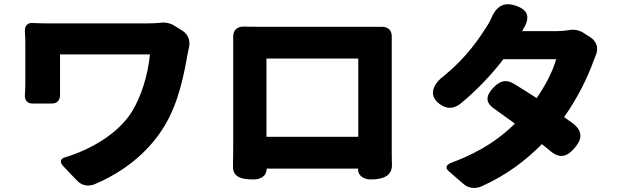

<svg xmlns="http://www.w3.org/2000/svg" viewBox="-20 -841 2980 918"><path d="M318 -9 351 25C372 46 403 52 432 40C569 -18 683 -108 758 -225C837 -348 860 -492 878 -587C879 -592 880 -599 882 -607C893 -644 880 -677 851 -695L812 -719C795 -730 771 -735 754 -733C729 -730 701 -729 673 -729C596 -729 268 -729 224 -729C192 -729 160 -730 133 -731C112 -732 97 -717 99 -691C100 -674 101 -657 101 -642C101 -594 101 -480 101 -436C101 -419 100 -404 99 -387C97 -362 111 -346 135 -346H182H228C254 -346 269 -362 267 -395C267 -413 267 -429 267 -436C267 -480 267 -550 267 -581C336 -581 631 -581 697 -581C687 -481 656 -381 610 -306C542 -198 408 -124 292 -89C268 -83 264 -66 283 -46Z M1364 -35H1474H1692V-33C1691 0 1720 17 1753 17C1808 17 1855 2 1854 -53C1853 -81 1853 -111 1853 -129C1853 -201 1853 -540 1853 -608C1853 -626 1853 -646 1853 -666C1854 -695 1836 -714 1803 -713C1784 -713 1766 -713 1752 -713C1669 -713 1287 -713 1205 -713C1190 -713 1169 -713 1147 -714C1113 -715 1094 -695 1095 -665C1095 -645 1095 -625 1095 -608C1095 -540 1095 -201 1095 -131C1095 -107 1094 -75 1094 -47C1092 8 1138 17 1193 17C1226 17 1255 0 1255 -33V-35ZM1473 -187H1254V-561H1474H1693V-187Z M2164 11 2199 41C2219 58 2250 63 2280 51C2402 -3 2495 -75 2571 -152C2584 -142 2596 -132 2608 -122C2653 -82 2689 -88 2728 -134C2766 -179 2765 -216 2718 -252C2705 -261 2691 -271 2677 -281C2745 -377 2792 -477 2818 -550C2821 -558 2824 -566 2827 -573C2844 -607 2834 -644 2801 -664L2768 -685C2749 -697 2721 -702 2701 -697C2681 -694 2659 -692 2639 -692H2476C2477 -693 2477 -694 2478 -695C2516 -755 2510 -794 2442 -815C2385 -833 2351 -807 2328 -752C2323 -741 2317 -730 2312 -722C2272 -658 2212 -568 2106 -481C2052 -442 2026 -387 2079 -346C2113 -320 2145 -318 2180 -344C2255 -405 2329 -482 2387 -558H2513H2639C2626 -507 2589 -434 2546 -372C2509 -396 2472 -419 2438 -440C2401 -463 2371 -455 2341 -424C2301 -383 2299 -350 2346 -319C2376 -298 2409 -274 2442 -250C2375 -184 2285 -118 2146 -66C2110 -54 2107 -38 2127 -21Z"/></svg>

Font: GenSenRounded2 TW H
Style: Regular
Weight: 900
Version: Version 2.100;PS 2.1;hotconv 16.6.51;makeotf.lib2.5.65220 DE